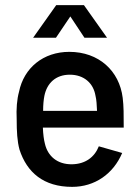

<svg xmlns="http://www.w3.org/2000/svg" viewBox="-20 -720 546 748"><path d="M261 8C349 8 421 -42 456 -124L365 -150C348 -107 312 -81 261 -80C203 -79 166 -112 155 -160C151 -175 148 -197 147 -223H462C462 -272 462 -307 458 -339C445 -444 365 -518 250 -518C149 -518 73 -456 54 -362C46 -333 43 -296 45 -255C45 -208 47 -170 56 -137C85 -48 150 8 261 8ZM109 -573H198L254 -656L309 -573H397L307 -700H199ZM148 -288C148 -312 150 -332 153 -347C163 -396 197 -429 252 -429C307 -429 344 -396 352 -347C356 -332 357 -310 358 -288Z"/></svg>

Font: Vanilla Cream DemiBold
Style: Regular
Weight: 600
Designer: Jeremy Tribby, Jinavaṁso
Foundry: Tribby Type
Version: Version 1.422;Glyphs 3.1.2 (3151)